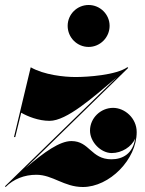

<svg xmlns="http://www.w3.org/2000/svg" viewBox="-60 -739 582 769"><path d="M211 -635.5C211 -589 248.5 -551 295 -551C341 -551 379 -589 379 -635.5C379 -681.5 341 -719 295 -719C248.5 -719 211 -681.5 211 -635.5ZM-4 -190H1L25 -287.5C51 -272.5 94.5 -255 138.5 -255C207.5 -255 311.5 -348 408.5 -430L-40 7L-37.5 10C-5.5 -22 37.5 -39 85.5 -39C151.5 -39 196 10 272 10C378 10 487.5 -100 487.5 -210C487.5 -266 439.5 -307 393 -307C343 -307 300.5 -266 300.5 -216C300.5 -170 344 -126 387.5 -126C427.5 -126 467.5 -151 481.5 -184.5C472.5 -124 432 -101 386.5 -101C304 -101 299 -174 226 -174C179.5 -174 117.5 -130.5 42.5 -66L453.5 -467L450.5 -470C405 -438 290.5 -430.5 242.5 -430.5C196.5 -430.5 116.5 -439 63 -469.5Z"/></svg>

Font: Bodoni* 36pt Fatface
Style: Italic
Weight: 900
Italic angle: -13°
Version: Version 2.3